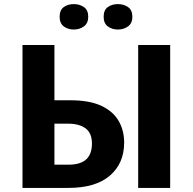

<svg xmlns="http://www.w3.org/2000/svg" viewBox="-20 -917 940 937"><path d="M271 -835Q271 -867.7 291 -882.3Q311 -897 340.3 -897Q368.7 -897 389.6 -882.3Q410.6 -867.7 410.6 -835Q410.6 -803.7 389.6 -788.3Q368.7 -772.9 340.3 -772.9Q311 -772.9 291 -788.3Q271 -803.7 271 -835ZM485.8 -835Q485.8 -867.7 505.9 -882.3Q525.9 -897 555.7 -897Q584 -897 605 -882.3Q626 -867.7 626 -835Q626 -803.7 605 -788.3Q584 -772.9 555.7 -772.9Q525.9 -772.9 505.9 -788.3Q485.8 -803.7 485.8 -835ZM314.5 0H89.8V-697.3H245.6V-427.7H323.2Q416 -427.7 473.9 -400.9Q531.7 -374 558.8 -327.4Q585.9 -280.8 585.9 -221.2Q585.9 -119.6 516.1 -59.8Q446.3 0 314.5 0ZM810.5 0H654.3V-697.3H810.5ZM245.6 -113.3H313.5Q373 -113.3 400.9 -139.4Q428.7 -165.5 428.7 -216.3Q428.7 -267.6 397.7 -290.5Q366.7 -313.5 311.5 -313.5H245.6Z"/></svg>

Font: Lunasima
Style: Bold
Weight: 700
Designer: The DocRepair Project, Monotype Design Team
Foundry: Google
Version: Version 2.009